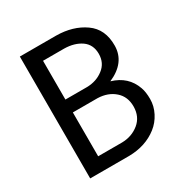

<svg xmlns="http://www.w3.org/2000/svg" viewBox="-165 -841 930 970"><g transform="rotate(-30 300.0 -355.5)"><path d="M174.8 -407.7H300.8Q356 -408.7 396 -439.5Q436.5 -470.2 436.5 -523.9Q436.5 -577.6 397 -605.5Q357.4 -632.8 298.3 -633.8H174.8ZM174.8 -332.5V-76.7H314Q371.6 -77.6 413.6 -111.8Q455.1 -146 455.6 -204.6Q456.1 -262.7 417.5 -296.4Q378.9 -330.6 318.8 -332.5ZM84 0V-710.9H295.4Q393.1 -710 460.4 -662.6Q528.3 -615.2 526.9 -518.1Q525.4 -420.9 417.5 -374Q507.8 -347.7 537.1 -264.2Q546.9 -237.3 546.9 -196.3Q546.9 -155.3 527.3 -117.2Q507.8 -79.1 475.1 -53.7Q408.2 -1.5 311.5 0Z"/></g></svg>

Font: RobotoMono-Regular
Style: Regular
Weight: 400
Designer: Google
Version: Version 2.000985; 2015; ttfautohint (v1.3)